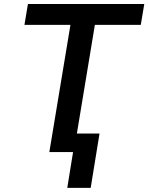

<svg xmlns="http://www.w3.org/2000/svg" viewBox="-20 -747 729 943"><path d="M100.1 -625H326L222.3 0H338.8L310.4 175.8H425.4L468.8 -91.3H357.6L446 -625H671.5L688.6 -727.3H117.2Z"/></svg>

Font: Magic Ui Pro Semi Bold
Style: Italic
Weight: 600
Italic angle: -9.39999°
Designer: Stefan Endress, Andreas Faust
Version: Version 1.000;FEAKit 1.0